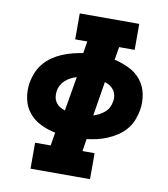

<svg xmlns="http://www.w3.org/2000/svg" viewBox="-82 -805 765 874"><g transform="rotate(10 300.0 -367.5)"><path d="M118 0V-120H190L200 -181Q164 -188 131.5 -204Q99 -220 77 -247Q55 -274 47.5 -310.5Q40 -347 46 -385Q50 -408 59.5 -431.5Q69 -455 85.5 -475Q102 -495 123 -509.5Q144 -524 167.5 -534Q191 -544 215 -550Q239 -556 263 -560L272 -615H216V-735H491V-615H419L409 -555Q445 -547 477.5 -531Q510 -515 532 -488Q554 -461 561.5 -424.5Q569 -388 563 -350Q559 -327 550 -303.5Q541 -280 524.5 -260Q508 -240 486.5 -225.5Q465 -211 441.5 -201Q418 -191 394.5 -185.5Q371 -180 346 -177L337 -120H393V0ZM357 -288Q370 -292 383.5 -299Q397 -306 408.5 -316Q420 -326 426.5 -339Q433 -352 435 -366Q438 -380 435.5 -393.5Q433 -407 425.5 -418Q418 -429 407 -436Q396 -443 383 -447ZM226 -288 253 -447Q239 -443 225.5 -436Q212 -429 201 -419Q190 -409 183 -396Q176 -383 174 -369Q172 -355 174 -341.5Q176 -328 183.5 -317Q191 -306 202.5 -299Q214 -292 226 -288Z"/></g></svg>

Font: Iosevka Curly Slab HvExObl
Style: Regular
Weight: 900
Width: 7
Italic angle: -9°
Monospace: yes
Designer: Belleve Invis
Foundry: Belleve Invis
Version: Version 11.1.0; ttfautohint (v1.8.3)